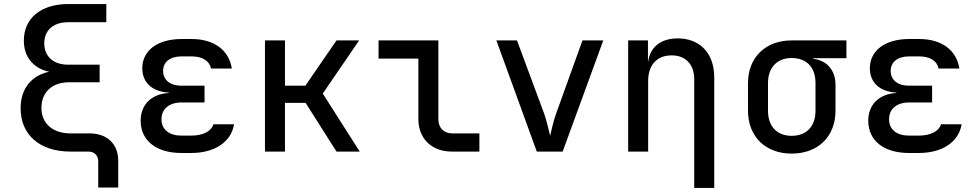

<svg xmlns="http://www.w3.org/2000/svg" viewBox="-20 -750 4840 950"><path d="M329 -90C241 -90 185 -139 185 -216C185 -294 238 -343 322 -343H473V-430H316C244 -430 199 -471 199 -536C199 -600 244 -640 316 -640H506V-730H317C183 -730 98 -660 98 -549C98 -468 145 -412 223 -395C134 -376 82 -310 82 -214C82 -83 177 0 328 0H417C447 0 466 19 466 49V178H565V46C565 -38 510 -90 423 -90Z M926 7C1043 7 1124 -48 1138 -135H1036C1026 -101 985 -79 926 -79H878C817 -79 779 -109 779 -160C779 -211 817 -243 878 -243H992V-326H877C822 -326 787 -354 787 -399C787 -444 822 -471 879 -471H928C982 -471 1017 -448 1024 -411H1127C1113 -502 1039 -557 928 -557H879C759 -557 684 -500 684 -412C684 -341 734 -296 815 -292V-290C729 -285 676 -232 676 -153C676 -54 753 7 878 7Z M1390 0V-241H1492L1645 0H1760L1577 -287L1757 -550H1645L1491 -326H1390V-550H1291V0Z M2352 0V-90H2218C2176 -90 2149 -117 2149 -161V-550H1853V-460H2050V-161C2050 -64 2116 0 2216 0Z M2764 0 2965 -550H2862L2732 -189C2716 -146 2708 -100 2702 -78C2696 -100 2687 -147 2672 -189L2538 -550H2436L2636 0Z M3334 -560C3250 -560 3197 -518 3187 -445H3186V-550H3088V0H3187V-349C3187 -429 3231 -476 3303 -476C3372 -476 3415 -432 3415 -357V180H3514V-368C3514 -486 3443 -560 3334 -560Z M4168 -550H3897C3767 -550 3681 -465 3681 -339V-202C3681 -75 3767 10 3897 10C4028 10 4114 -75 4114 -202V-330C4114 -402 4072 -451 4004 -459V-462H4168ZM4015 -202C4015 -125 3971 -78 3897 -78C3824 -78 3780 -125 3780 -202V-339C3780 -415 3824 -463 3897 -463C3971 -463 4015 -417 4015 -339Z M4526 7C4643 7 4724 -48 4738 -135H4636C4626 -101 4585 -79 4526 -79H4478C4417 -79 4379 -109 4379 -160C4379 -211 4417 -243 4478 -243H4592V-326H4477C4422 -326 4387 -354 4387 -399C4387 -444 4422 -471 4479 -471H4528C4582 -471 4617 -448 4624 -411H4727C4713 -502 4639 -557 4528 -557H4479C4359 -557 4284 -500 4284 -412C4284 -341 4334 -296 4415 -292V-290C4329 -285 4276 -232 4276 -153C4276 -54 4353 7 4478 7Z"/></svg>

Font: Tekne LDO Medium
Style: Regular
Weight: 500
Monospace: yes
Designer: Alessio Laiso, Mario Rullo, Paolo Rosset
Foundry: Alessio Laiso
Version: Version 1.000;hotconv 1.0.109;makeotfexe 2.5.65596